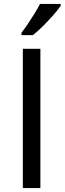

<svg xmlns="http://www.w3.org/2000/svg" viewBox="-20 -964 331 984"><path d="M97 0V-714H187V0ZM291 -944V-934Q279 -916 254 -887.5Q229 -859 200.5 -830.5Q172 -802 148 -784H90V-796Q105 -815 122.5 -841Q140 -867 157 -894.5Q174 -922 185 -944Z"/></svg>

Font: Noto IKEA Simplified Chinese
Style: Regular
Weight: 400
Designer: Monotype Design Team
Foundry: Monotype Imaging Inc.
Version: Version 1.100